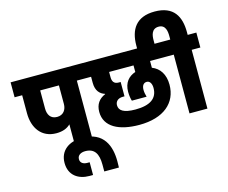

<svg xmlns="http://www.w3.org/2000/svg" viewBox="-185 -1284 2207 1862"><g transform="rotate(-15 918.5 -353.5)"><path d="M336 -299C271 -299 243 -346 243 -409V-590H431V-404C431 -347 400 -299 336 -299ZM-14 -590H62V-409C62 -261 140 -148 289 -148C353 -148 399 -167 431 -199V0H611V-590H698V-740H-14Z M526 335V207H501C466 207 433 191 433 152C433 109 472 92 512 92C604 92 640 152 640 260V330H787C788 310 788 289 788 266C788 119 736 -41 515 -41C384 -41 289 27 289 151C289 277 381 335 489 335Z M670 -590H754V-529C754 -449 793 -410 842 -395V-392C779 -365 742 -317 742 -240C742 -89 884 -18 1087 -18C1332 -18 1469 -138 1469 -320C1469 -423 1422 -493 1346 -522V-590H1524V-740H670ZM1089 -172C968 -172 925 -206 925 -258C925 -294 950 -323 1002 -323H1018V-467H998C951 -467 935 -496 935 -537V-590H1180V-524C1111 -501 1063 -448 1063 -356C1063 -317 1069 -285 1076 -264H1224C1217 -287 1212 -313 1212 -336C1212 -379 1231 -403 1262 -403C1293 -403 1311 -372 1311 -329C1311 -224 1236 -172 1089 -172Z M1256 -701H1431V-776C1431 -821 1439 -890 1512 -890C1582 -890 1589 -821 1589 -776V-740H1496V-590H1584V0H1764V-590H1851V-740H1764V-768C1764 -923 1704 -1042 1512 -1042C1324 -1042 1256 -927 1256 -768Z"/></g></svg>

Font: SVN-Poppins ExtraBold
Style: Regular
Weight: 800
Designer: Ninad Kale (Devanagari), Jonny Pinhorn (Latin)
Foundry: Indian Type Foundry
Version: Version 3.002 2017; ttfautohint (v1.8.3)